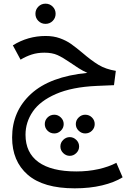

<svg xmlns="http://www.w3.org/2000/svg" viewBox="-20 -660 688 1046"><path d="M648 306Q603 334 536 350Q469 366 387 366Q216 366 131 292Q46 218 46 89Q46 -54 149 -148.5Q252 -243 456 -263Q431 -274 407.5 -289Q384 -304 364 -318Q322 -347 293 -360Q264 -373 222 -373Q184 -373 153 -363Q122 -353 92 -335L50 -413Q132 -464 229 -464Q272 -464 306.5 -451.5Q341 -439 366.5 -421Q392 -403 428 -373Q478 -330 517 -306.5Q556 -283 611 -274L601 -196L507 -192Q372 -186 285 -148Q198 -110 158.5 -52Q119 6 119 74Q119 172 189.5 223Q260 274 396 274Q460 274 516 261.5Q572 249 614 227ZM327 16Q327 37 311.5 52Q296 67 276 67Q254 67 239 52Q224 37 224 16Q224 -5 239 -20Q254 -35 276 -35Q296 -35 311.5 -20Q327 -5 327 16ZM496 16Q496 37 481 52Q466 67 444 67Q424 67 408.5 52Q393 37 393 16Q393 -5 408.5 -20Q424 -35 444 -35Q466 -35 481 -20Q496 -5 496 16ZM411 138Q411 159 395.5 174Q380 189 360 189Q340 189 324.5 174Q309 159 309 138Q309 117 324.5 102Q340 87 360 87Q380 87 395.5 102Q411 117 411 138ZM173 -585Q173 -608 189 -624Q205 -640 228 -640Q251 -640 267 -624Q283 -608 283 -585Q283 -562 267 -546Q251 -530 228 -530Q205 -530 189 -546Q173 -562 173 -585Z"/></svg>

Font: FiraGO
Style: Regular
Weight: 400
Designer: bBox Type
Foundry: bBox Type GmbH
Version: Version 1.001;April 20, 2020;FontCreator 12.0.0.2555 64-bit